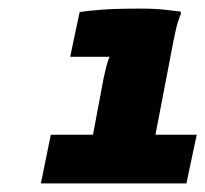

<svg xmlns="http://www.w3.org/2000/svg" viewBox="-20 -906 477 446"><path d="M193 -577 221 -726Q223 -736 227 -751.5Q231 -767 235 -774H143L165 -878Q183 -881 216 -883.5Q249 -886 305 -886Q343 -886 367 -883Q391 -880 400 -879V-873Q393 -858 387 -830Q381 -802 378 -785L338 -577ZM437 -593 413 -480H75L98 -593Z"/></svg>

Font: Kufam ExtraBold
Style: Italic
Weight: 800
Italic angle: -11°
Designer: Artur Schmal
Foundry: Original Type
Version: Version 1.301; ttfautohint (v1.8.3)